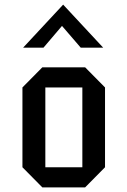

<svg xmlns="http://www.w3.org/2000/svg" viewBox="-20 -810 551 830"><path d="M434 -87 348 0H163L77 -87V-432L163 -519H348L434 -432ZM336 -87V-432H176V-87ZM426 -604H329L248 -698L168 -604H80L253 -790Z"/></svg>

Font: Iceberg
Style: Regular
Weight: 400
Designer: Victor Kharyk
Foundry: Cyreal (www.cyreal.org)
Version: Version 1.002